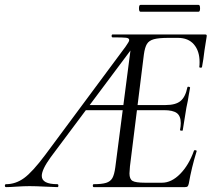

<svg xmlns="http://www.w3.org/2000/svg" viewBox="-81 -766 870 786"><path d="M-56 -12Q-17 -12 17.5 -37Q52 -62 105 -133L433 -575Q439 -584 443.5 -591Q448 -598 448 -602Q448 -610 435 -611.5Q422 -613 380 -613Q376 -613 376 -619Q376 -625 380 -625H758Q763 -625 764.5 -623Q766 -621 765 -616L756 -559Q752 -523 746 -492Q745 -488 739 -489Q733 -490 735 -493Q736 -499 736 -512Q736 -557 713 -584Q690 -611 647 -611H609Q569 -611 549 -605.5Q529 -600 520.5 -586Q512 -572 508 -543L451 -85Q449 -61 449 -56Q449 -33 461.5 -25.5Q474 -18 513 -18H582Q621 -18 656.5 -54Q692 -90 713 -149Q714 -152 719.5 -151Q725 -150 724 -147Q703 -79 692 -15Q690 -6 687 -3Q684 0 676 0H303Q299 0 299 -6Q299 -12 303 -12Q336 -12 353.5 -17.5Q371 -23 379 -37Q387 -51 391 -81L460 -613L485 -602L127 -123Q90 -72 90 -46Q90 -12 154 -12Q158 -12 158 -6Q158 0 154 0Q139 0 103 -2Q65 -4 40 -4Q17 -4 -13 -2Q-39 0 -56 0Q-61 0 -61 -6Q-61 -12 -56 -12ZM282 -336H467L470 -315H264ZM663 -231Q656 -231 656 -234Q659 -249 659 -262Q659 -291 643 -303Q627 -315 590 -315H457L460 -336H597Q638 -336 658 -352.5Q678 -369 686 -408Q686 -411 690 -411Q693 -411 695.5 -409.5Q698 -408 697 -406Q694 -388 691.5 -375.5Q689 -363 688 -354L682 -325L667 -232Q667 -231 663 -231ZM488 -732Q488 -746 494 -746H732Q738 -746 738 -732Q738 -718 732 -718H494Q488 -718 488 -732Z"/></svg>

Font: Cormorant Infant
Style: Italic
Weight: 400
Italic angle: -10°
Designer: Christian Thalmann (Catharsis Fonts)
Foundry: Catharsis Fonts
Version: Version 4.000